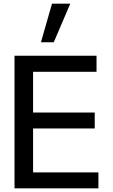

<svg xmlns="http://www.w3.org/2000/svg" viewBox="-20 -1026 617 1046"><path d="M516.1 0H59.1V-722.2H505.9V-634.8H160.2V-413.1H496.1V-326.2H160.2V-86.9H516.1ZM362.8 -1005.9 272.9 -795.9H203.1L263.2 -1005.9Z"/></svg>

Font: Perun
Style: Regular
Weight: 400
Version: Version 1.0000